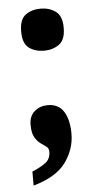

<svg xmlns="http://www.w3.org/2000/svg" viewBox="-52 -578 384 764"><g transform="rotate(-5 140.5 -195.5)"><path d="M140 -377Q104 -377 79.5 -395Q55 -413 55 -461Q55 -509 79.5 -527Q104 -545 140 -545Q174 -545 199.5 -527Q225 -509 225 -461Q225 -413 199.5 -395Q174 -377 140 -377ZM51 98Q87 83 106 68Q125 53 125 25Q125 11 115 4Q105 -3 92.5 -12Q80 -21 70 -38Q60 -55 60 -88Q60 -123 82 -141.5Q104 -160 134 -160Q178 -160 198.5 -127Q219 -94 219 -39Q219 23 181 75.5Q143 128 51 154Z"/></g></svg>

Font: Noto Serif Condensed Black
Style: Regular
Weight: 900
Width: 3
Designer: Monotype Design Team
Foundry: Monotype Imaging Inc.
Version: Version 2.015; ttfautohint (v1.8.4.7-5d5b)